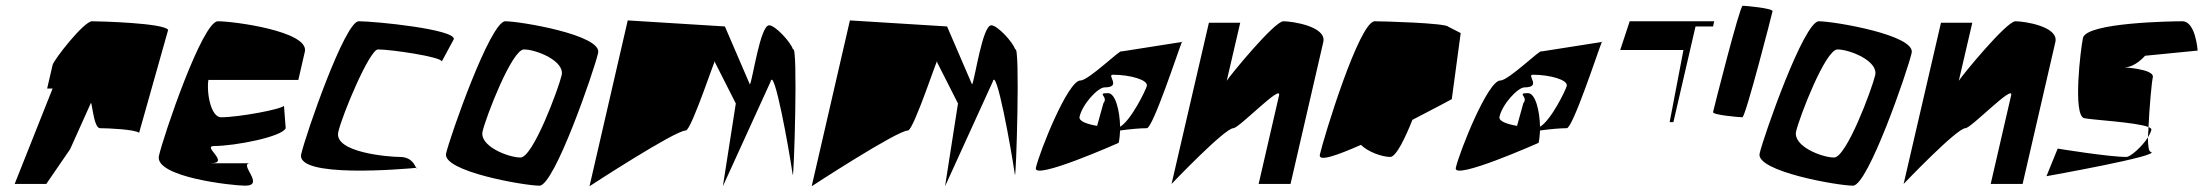

<svg xmlns="http://www.w3.org/2000/svg" viewBox="-20 -640 7666 668"><path d="M31 0H141L224 -121L295 -279C300 -300 304 -194 328 -194C354 -194 449 -190 464 -178L565 -536C551 -560 326 -566 300 -566C272 -566 167 -432 163 -414L144 -332H163Z M533 -98C516 -24 789 6 833 6C905 6 807 -72 851 -72H712C784 -72 681 -132 725 -132C797 -132 962 -164 974 -194L968 -272C960 -260 811 -232 749 -232C715 -232 698 -313 705 -362H1018L1041 -462C1052 -531 795 -566 738 -566C684 -566 549 -168 533 -98Z M1028 -104C1008 -19 1386 -52 1428 -56C1423 -63 1415 -94 1370 -94C1335 -94 1140 -109 1157 -181C1171 -242 1266 -468 1295 -468C1341 -468 1517 -442 1517 -426L1559 -504C1563 -538 1286 -566 1228 -566C1180 -566 1044 -173 1028 -104ZM1428 -56H1432C1430 -53 1430 -54 1428 -56Z M1532 -106C1518 -44 1804 6 1857 6C1909 6 2047 -394 2061 -456C2075 -518 1790 -566 1738 -566C1686 -566 1546 -166 1532 -106ZM1659 -183C1671 -234 1761 -468 1803 -468C1845 -468 1946 -428 1934 -378C1922 -328 1834 -92 1791 -92C1748 -92 1647 -132 1659 -183Z M2031 8C2031 8 2328 -186 2366 -186C2386 -186 2477 -466 2467 -424L2540 -280L2495 8L2661 -356C2673 -410 2724 -128 2738 -32C2742 -6 2757 -490 2739 -468C2731 -494 2677 -552 2656 -552C2625 -552 2599 -364 2589 -346L2502 -548L2164 -569Z M2804 8C2804 8 3101 -186 3139 -186C3159 -186 3250 -466 3240 -424L3313 -280L3268 8L3434 -356C3446 -410 3497 -128 3511 -32C3515 -6 3530 -490 3512 -468C3504 -494 3450 -552 3429 -552C3398 -552 3372 -364 3362 -346L3275 -548L2937 -569Z M3584 -56C3573 -10 3872 -143 3872 -143C3875 -155 3876 -170 3877 -186C3912 -191 3949 -194 3970 -194C3991 -194 4078 -459 4092 -494L3882 -461C3881 -472 3768 -360 3739 -360C3695 -360 3596 -110 3584 -56ZM3736 -234C3746 -278 3800 -336 3823 -336C3884 -336 3829 -380 3852 -380C3912 -380 3975 -362 3970 -341C3967 -328 3916 -222 3877 -199C3876 -254 3861 -316 3835 -316C3793 -316 3838 -304 3819 -281L3797 -202C3763 -208 3732 -218 3736 -234ZM4092 -494H4093C4094 -499 4094 -499 4092 -494Z M4056 0C4056 0 4241 -194 4271 -194C4291 -194 4440 -350 4430 -308L4359 0H4470L4584 -494C4596 -548 4476 -566 4445 -566C4414 -566 4259 -377 4248 -359L4295 -561H4186Z M4572 -102C4566 -76 4631 -99 4715 -136C4740 -111 4789 -94 4817 -94C4838 -94 4871 -165 4894 -223C4970 -262 5031 -295 5031 -295L5062 -525L5019 -547C5010 -560 4791 -566 4763 -566C4709 -566 4585 -160 4572 -102Z M5045 -56C5034 -10 5333 -143 5333 -143C5336 -155 5337 -170 5338 -186C5373 -191 5410 -194 5431 -194C5452 -194 5539 -459 5553 -494L5343 -461C5342 -472 5229 -360 5200 -360C5156 -360 5057 -110 5045 -56ZM5197 -234C5207 -278 5261 -336 5284 -336C5345 -336 5290 -380 5313 -380C5373 -380 5436 -362 5431 -341C5428 -328 5377 -222 5338 -199C5337 -254 5322 -316 5296 -316C5254 -316 5299 -304 5280 -281L5258 -202C5224 -208 5193 -218 5197 -234ZM5553 -494H5554C5555 -499 5555 -499 5553 -494Z M5617 -466H5837L5789 -215H5802L5879 -548H5940L5944 -566H5650Z M5940 -250C5938 -240 6032 -232 6042 -232C6053 -232 6145 -591 6147 -601C6149 -611 6054 -620 6043 -620C6033 -620 5942 -260 5940 -250Z M6102 -106C6088 -44 6374 6 6427 6C6479 6 6617 -394 6631 -456C6645 -518 6360 -566 6308 -566C6256 -566 6116 -166 6102 -106ZM6229 -183C6241 -234 6331 -468 6373 -468C6415 -468 6516 -428 6504 -378C6492 -328 6404 -92 6361 -92C6318 -92 6217 -132 6229 -183Z M6603 0C6603 0 6788 -194 6818 -194C6838 -194 6987 -350 6977 -308L6906 0H7017L7131 -494C7143 -548 7023 -566 6992 -566C6961 -566 6806 -377 6795 -359L6842 -561H6733Z M7100 -27C7100 -27 7510 -100 7462 -112C7456 -113 7453 -133 7453 -162C7432 -129 7392 -94 7378 -94C7316 -94 7139 -123 7139 -123ZM7227 -508C7219 -472 7191 -239 7231 -229C7254 -223 7412 -215 7455 -198C7458 -266 7466 -353 7470 -371C7477 -402 7354 -406 7373 -406C7409 -406 7443 -446 7443 -446L7626 -464C7626 -464 7619 -566 7573 -566C7539 -566 7239 -562 7227 -508ZM7455 -198C7455 -185 7453 -173 7453 -162C7458 -171 7463 -180 7465 -188C7466 -192 7462 -195 7455 -198Z"/></svg>

Font: Crazy Punk
Style: Obl
Weight: 400
Version: Version 1